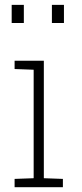

<svg xmlns="http://www.w3.org/2000/svg" viewBox="-20 -782 342 802"><path d="M41 0V-34.7L120.6 -37.6V-490.7L41 -493.7V-528.3H163.1V-37.6L242.7 -34.7V0ZM196.8 -686V-761.7H247.1V-686ZM28.8 -686V-761.7H79.6V-686Z"/></svg>

Font: Roboto Slab ExtraLight
Style: Regular
Weight: 250
Designer: Google
Version: Version 2.000; ttfautohint (v1.8.1.43-b0c9)